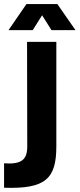

<svg xmlns="http://www.w3.org/2000/svg" viewBox="-80 -720 391 944"><path d="M-60 83V203C145 210 197 158 197 -1V-514H53L54 0C54 65 26 89 -60 83ZM-38 -572H81L127 -645L173 -572H291L202 -700H50Z"/></svg>

Font: Vanilla Cream Black
Style: Regular
Weight: 900
Designer: Jeremy Tribby, Jinavaṁso
Foundry: Tribby Type
Version: Version 1.422;Glyphs 3.1.2 (3151)